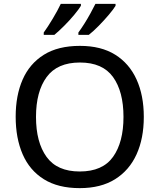

<svg xmlns="http://www.w3.org/2000/svg" viewBox="-20 -962 823 992"><path d="M723 -358Q723 -247 685.5 -164.5Q648 -82 574.5 -36Q501 10 392 10Q280 10 206.5 -36Q133 -82 97 -165Q61 -248 61 -359Q61 -469 97 -551Q133 -633 206.5 -679Q280 -725 393 -725Q502 -725 575 -679.5Q648 -634 685.5 -551.5Q723 -469 723 -358ZM166 -358Q166 -227 220.5 -151.5Q275 -76 392 -76Q510 -76 564 -151.5Q618 -227 618 -358Q618 -489 564 -564Q510 -639 393 -639Q276 -639 221 -564Q166 -489 166 -358ZM577 -932Q567 -915 542.5 -886Q518 -857 490 -828.5Q462 -800 439 -782H385V-794Q399 -813 415.5 -839Q432 -865 447 -892.5Q462 -920 473 -942H577ZM398 -932Q388 -915 364 -886Q340 -857 311.5 -828.5Q283 -800 261 -782H206V-794Q227 -823 252.5 -865.5Q278 -908 294 -942H398Z"/></svg>

Font: Noto Sans Kayah Li Medium
Style: Regular
Weight: 500
Designer: Monotype Design Team, Sérgio Martins
Foundry: Monotype Imaging Inc.
Version: Version 2.002; ttfautohint (v1.8.4.7-5d5b)